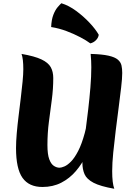

<svg xmlns="http://www.w3.org/2000/svg" viewBox="-20 -1135 846 1186"><path d="M309 -653Q309 -586 300 -518.5Q291 -451 282 -382Q273 -313 273 -239Q273 -182 284 -152Q295 -122 312.5 -110.5Q330 -99 348 -99Q359 -99 378 -107Q397 -115 419 -137.5Q441 -160 463 -202.5Q485 -245 503.5 -313Q522 -381 533 -481.5Q544 -582 544 -720L565 -400Q565 -348 552 -290.5Q539 -233 513 -178Q487 -123 448.5 -78Q410 -33 358.5 -6.5Q307 20 242 20Q159 20 119 -36.5Q79 -93 79 -220Q79 -260 83.5 -312Q88 -364 95 -420Q102 -476 108.5 -530.5Q115 -585 119.5 -631Q124 -677 124 -707Q124 -772 113 -802Q194 -788 236 -768Q278 -748 293.5 -720Q309 -692 309 -653ZM735 -684Q735 -652 728.5 -596Q722 -540 713 -471Q704 -402 695 -330Q686 -258 679.5 -192.5Q673 -127 673 -78Q673 -3 686 31Q600 16 558 -6Q516 -28 502.5 -58.5Q489 -89 489 -129Q489 -160 494.5 -211.5Q500 -263 508.5 -327Q517 -391 525 -460Q533 -529 538.5 -596Q544 -663 544 -720Q544 -739 543 -760Q542 -781 540 -802Q611 -800 650.5 -791Q690 -782 708 -766.5Q726 -751 730.5 -730.5Q735 -710 735 -684ZM590 -920Q587 -901 572.5 -886.5Q558 -872 538 -867Q514 -885 476 -905Q438 -925 392 -942.5Q346 -960 296 -968Q298 -1014 309.5 -1043.5Q321 -1073 335.5 -1090Q350 -1107 359 -1115Q405 -1101 450.5 -1067.5Q496 -1034 533.5 -994Q571 -954 590 -920Z"/></svg>

Font: Merienda Black
Style: Regular
Weight: 900
Designer: Eduardo Rodriguez Tunni
Foundry: Eduardo Rodriguez Tunni
Version: Version 2.001